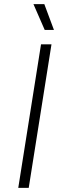

<svg xmlns="http://www.w3.org/2000/svg" viewBox="-20 -916 283 936"><path d="M243 -770 196 -896H143L198 -770ZM69 0H120L231 -700H180Z"/></svg>

Font: Arthouse Owned Light
Style: Italic
Weight: 300
Italic angle: -10°
Designer: Jeremy Tribby
Foundry: Tribby Type
Version: Version 1.000;PS 001.000;hotconv 1.0.88;makeotf.lib2.5.64775